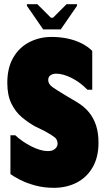

<svg xmlns="http://www.w3.org/2000/svg" viewBox="-20 -888 507 920"><path d="M452 -204Q452 -135 424 -86.5Q396 -38 347.5 -13Q299 12 238 12Q190 12 148 0.5Q106 -11 75 -27Q44 -43 30 -54V-240H53Q86 -209 130.5 -186.5Q175 -164 210 -164Q225 -164 235 -169Q245 -174 250.5 -182Q256 -190 256 -199Q256 -219 241.5 -230.5Q227 -242 194 -260L147 -283Q115 -301 84.5 -326.5Q54 -352 34.5 -392Q15 -432 15 -491Q15 -563 43.5 -612Q72 -661 120.5 -686Q169 -711 227 -711Q267 -711 303 -703.5Q339 -696 369.5 -681Q400 -666 422 -644V-458H399Q364 -494 323 -514.5Q282 -535 249 -535Q233 -535 222 -527.5Q211 -520 211 -504Q211 -485 232.5 -470Q254 -455 294 -431L348 -399Q382 -379 405 -351.5Q428 -324 440 -288Q452 -252 452 -204ZM187 -747 109 -860V-868H159L224 -803H234L299 -868H349V-860L271 -747Z"/></svg>

Font: Phudu Black
Style: Regular
Weight: 900
Version: Version 1.005;gftools[0.9.23]